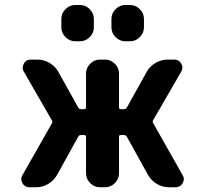

<svg xmlns="http://www.w3.org/2000/svg" viewBox="-20 -791 839 790"><path d="M334 -488.3Q334 -511.7 351.1 -528.8Q368.2 -545.9 391.6 -545.9H412.1Q435.5 -545.9 452.6 -528.8Q469.7 -511.7 469.7 -488.3V-349.6Q469.7 -341.8 476.6 -341.8H490.2Q498 -341.8 502 -348.6L584 -496.1Q596.7 -518.6 620.1 -532.2Q643.6 -545.9 669.9 -545.9H697.3Q716.8 -545.9 725.6 -529.3Q730.5 -521.5 730.5 -513.2Q730.5 -504.9 725.6 -496.1L610.4 -296.9Q606.4 -291 610.4 -284.2L731.4 -70.3Q736.3 -62.5 736.3 -54.2Q736.3 -45.9 731.4 -37.1Q721.7 -20.5 702.1 -20.5H674.8Q648.4 -20.5 625.5 -34.2Q602.5 -47.9 588.9 -71.3L502 -228.5Q498 -235.4 490.2 -235.4H476.6Q469.7 -235.4 469.7 -228.5V-78.1Q469.7 -54.7 452.6 -37.6Q435.5 -20.5 412.1 -20.5H391.6Q368.2 -20.5 351.1 -37.6Q334 -54.7 334 -78.1V-228.5Q334 -235.4 326.2 -235.4H312.5Q305.7 -235.4 301.8 -228.5L214.8 -71.3Q201.2 -47.9 178.2 -34.2Q155.3 -20.5 128.9 -20.5H101.6Q82 -20.5 72.3 -37.1Q67.4 -45.9 67.4 -54.2Q67.4 -62.5 72.3 -70.3L193.4 -283.2Q197.3 -290 193.4 -295.9L78.1 -496.1Q73.2 -503.9 73.2 -512.2Q73.2 -520.5 78.1 -529.3Q86.9 -545.9 106.4 -545.9H133.8Q160.2 -545.9 183.6 -532.2Q207 -518.6 219.7 -496.1L301.8 -348.6Q305.7 -341.8 312.5 -341.8H326.2Q334 -341.8 334 -349.6ZM290 -621.1Q266.6 -621.1 249.5 -638.2Q232.4 -655.3 232.4 -678.7V-712.9Q232.4 -736.3 249.5 -753.4Q266.6 -770.5 290 -770.5H308.6Q332 -770.5 349.1 -753.4Q366.2 -736.3 366.2 -712.9V-678.7Q366.2 -655.3 349.1 -638.2Q332 -621.1 308.6 -621.1ZM496.1 -621.1Q472.7 -621.1 455.6 -638.2Q438.5 -655.3 438.5 -678.7V-712.9Q438.5 -736.3 455.6 -753.4Q472.7 -770.5 496.1 -770.5H514.6Q538.1 -770.5 555.2 -753.4Q572.3 -736.3 572.3 -712.9V-678.7Q572.3 -655.3 555.2 -638.2Q538.1 -621.1 514.6 -621.1Z"/></svg>

Font: Gen Jyuu Gothic Bold
Style: Bold
Weight: 700
Designer: [Source Han Sans]
Ryoko NISHIZUKA  (kana & ideographs); Paul D. Hunt (Latin, Greek & Cyrillic); Wenlong ZHANG  (bopomofo
Version: Version 1.002.20150607